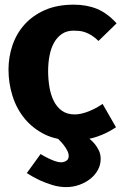

<svg xmlns="http://www.w3.org/2000/svg" viewBox="-20 -578 561 802"><path d="M391.5 -407Q376.5 -421.5 362.8 -430Q349 -438.5 336.5 -443Q324 -447.5 311.8 -448.8Q299.5 -450 287.5 -450Q258.5 -450 238.2 -436Q218 -422 205.2 -398.8Q192.5 -375.5 186.8 -345Q181 -314.5 181 -281.5Q181 -247 186.5 -214.2Q192 -181.5 204.8 -156Q217.5 -130.5 239 -115.2Q260.5 -100 292.5 -100Q305.5 -100 320.5 -103.5Q335.5 -107 350.8 -113Q366 -119 380.8 -127Q395.5 -135 408.5 -144L464.5 -46.5Q428 -21.5 383.5 -6.5Q369 -1.5 353.5 1.5Q365.5 11 375.5 23Q385 34.5 392.8 50.2Q400.5 66 400.5 85.5Q400.5 110.5 388.8 132Q377 153.5 357 169.2Q337 185 311 194.2Q285 203.5 256.5 203.5Q226.5 203.5 197.8 194.5Q169 185.5 145 174.5Q117.5 161.5 92 145L149.5 65.5Q165.5 75.5 181.5 83Q194.5 89.5 209.2 94.8Q224 100 235 100Q246.5 100 256.8 93.8Q267 87.5 267 73.5Q267 63 261 51.2Q255 39.5 247 29Q239 18.5 231 10.5L222.5 2Q193 -4 168 -16Q117.5 -41 83.5 -82Q49.5 -123 32.5 -176.5Q15.5 -230 15.5 -287.5Q15.5 -339.5 32 -388.5Q48.5 -437.5 82.2 -475.2Q116 -513 167.2 -535.8Q218.5 -558.5 288.5 -558.5Q342.5 -558.5 385.5 -540.8Q428.5 -523 467 -480.5Z"/></svg>

Font: B612
Style: Bold
Weight: 700
Designer: Nicolas Chauveau, Thomas Paillot, Jonathan Favre-Lamarine, Jean-Luc Vinot
Foundry: AIRBUS
Version: Version 1.008